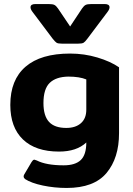

<svg xmlns="http://www.w3.org/2000/svg" viewBox="-20 -760 660 950"><path d="M241 -568 141 -701Q131 -714 131 -724Q131 -740 155 -740H220Q241 -740 249.5 -735.5Q258 -731 267 -718L327 -629L386 -718Q395 -731 403.5 -735.5Q412 -740 433 -740H498Q522 -740 522 -724Q522 -714 512 -701L412 -568Q401 -553 393.5 -548.5Q386 -544 366 -544H287Q267 -544 260 -548.5Q253 -553 241 -568ZM104 126Q97 120 97 113Q97 108 100 103L136 42Q139 37 142.5 33.5Q146 30 150 30Q152 30 162 34Q209 58 295 58Q352 58 379.5 32Q407 6 407 -55Q359 -10 272 -10Q156 -10 93.5 -70Q31 -130 31 -241Q31 -365 106.5 -430Q182 -495 327 -495Q397 -495 462 -475.5Q527 -456 569 -427V-101Q569 22 507 96Q445 170 310 170Q249 170 192 158Q135 146 104 126ZM407 -217V-367Q373 -381 318 -381Q257 -380 226 -350Q195 -320 195 -250Q195 -187 222.5 -157Q250 -127 308 -127Q354 -127 380.5 -150.5Q407 -174 407 -217Z"/></svg>

Font: Mitr Medium
Style: Regular
Weight: 500
Designer: Thanarat Vachiruckul
Foundry: Cadson Demak
Version: Version 1.002